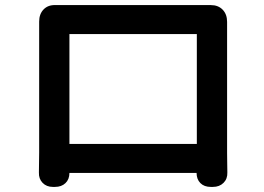

<svg xmlns="http://www.w3.org/2000/svg" viewBox="-20 -721 1040 755"><path d="M134 -636Q134 -666 151.5 -684Q169 -702 198 -701Q201 -701 215 -701Q229 -701 233 -701Q250 -701 291.5 -701Q333 -701 389.5 -701Q446 -701 507 -701Q568 -701 624 -701Q680 -701 721.5 -701Q763 -701 779 -701Q789 -701 796.5 -701Q804 -701 809 -701Q838 -701 855.5 -683Q873 -665 873 -635Q873 -633 873 -625.5Q873 -618 873 -610Q873 -596 873 -558.5Q873 -521 873 -470.5Q873 -420 873 -364.5Q873 -309 873 -258.5Q873 -208 873 -171Q873 -134 873 -120Q873 -92 873.5 -77.5Q874 -63 874 -43Q875 -18 859 -2Q843 14 817 14H809Q783 14 768 -1Q753 -16 753 -41H253Q253 -16 237.5 -1Q222 14 196 14H188Q163 14 147.5 -2Q132 -18 133 -43Q133 -58 133.5 -81.5Q134 -105 134 -121Q134 -135 134 -172Q134 -209 134 -260Q134 -311 134 -366.5Q134 -422 134 -472.5Q134 -523 134 -560Q134 -597 134 -610Q134 -619 134 -626.5Q134 -634 134 -636ZM253 -155H754V-587H253Z"/></svg>

Font: Chiron GoRound TC SB
Style: Regular
Weight: 500
Designer: Ryoko NISHIZUKA 西塚涼子 (kana, bopomofo & ideographs); Paul D. Hunt (Latin, Greek & Cyrillic); Sandoll Communications 산돌커뮤니
Foundry: Adobe
Version: Version 1.000;hotconv 1.1.1;makeotfexe 2.6.0